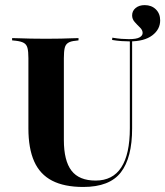

<svg xmlns="http://www.w3.org/2000/svg" viewBox="-20 -720 646 751"><path d="M91.1 -369.4V-492.7Q91.1 -518.5 87.5 -532.3Q83.9 -546 73.4 -552Q62.9 -558.1 42.7 -560.5L27.4 -562.1V-571Q40.3 -571 58.5 -570.2Q76.6 -569.4 100 -569Q123.4 -568.5 149.2 -568.5H159.7H171Q196.8 -568.5 218.5 -569Q240.3 -569.4 258.1 -570.2Q275.8 -571 287.1 -571V-562.1L275 -560.5Q256.5 -558.9 246.4 -552.4Q236.3 -546 233.1 -532.3Q229.8 -518.5 229.8 -492.7V-369.4ZM305.6 11.3Q231.5 11.3 183.9 -13.3Q136.3 -37.9 113.7 -88.7Q91.1 -139.5 91.1 -217.7V-369.4H229.8V-172.6Q229.8 -91.1 259.7 -52.4Q289.5 -13.7 354 -13.7Q421 -13.7 454.4 -65.3Q487.9 -116.9 487.9 -218.5V-369.4H496.8V-217.7Q496.8 -103.2 452.8 -46Q408.9 11.3 305.6 11.3ZM487.9 -369.4V-562.1H496.8V-369.4ZM487.1 -558.1Q472.6 -558.1 455.2 -559.3Q437.9 -560.5 418.5 -563.7L419.4 -572.6Q438.7 -569.4 454.8 -568.1Q471 -566.9 483.9 -566.9Q513.7 -566.9 525.8 -573.8Q537.9 -580.6 537.9 -591.1Q537.9 -602.4 527.4 -612.5Q516.9 -622.6 506.9 -633.9Q496.8 -645.2 496.8 -659.7Q496.8 -677.4 510.5 -688.7Q524.2 -700 546 -700Q572.6 -700 589.5 -683.5Q606.5 -666.9 606.5 -640.3Q606.5 -604.8 575.4 -581.5Q544.4 -558.1 487.1 -558.1Z"/></svg>

Font: Playfair 144pt SemiCondensed ExtraBold
Style: Regular
Weight: 800
Width: 4
Designer: Claus Eggers Sørensen
Foundry: Claus Eggers Sørensen
Version: Version 2.203